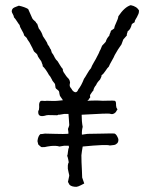

<svg xmlns="http://www.w3.org/2000/svg" viewBox="-20 -715 589 743"><path d="M471 -578 457 -562Q456 -558 453.5 -552.5Q451 -547 450 -543Q436 -524 424 -502Q421 -494 412.5 -479.5Q404 -465 401 -457Q396 -453 388 -440.5Q380 -428 373 -424Q373 -420 372 -417.5Q371 -415 369.5 -412Q368 -409 367 -407Q355 -395 352 -386Q343 -376 341 -364Q338 -362 334 -355.5Q330 -349 329 -348Q328 -346 328.5 -343.5Q329 -341 329 -338.5Q329 -336 327 -336Q324 -329 318 -325Q334 -326 357 -326Q361 -326 368 -325.5Q375 -325 378 -325Q385 -325 401.5 -325.5Q418 -326 424 -325Q429 -323 429 -313.5Q429 -304 430 -302Q430 -298 433 -294.5Q436 -291 432 -288Q429 -282 427 -280Q417 -270 405 -275Q400 -277 296 -271Q296 -245 300 -224Q296 -209 297 -194H298Q301 -194 308 -195.5Q315 -197 319 -197L378 -198Q385 -198 401.5 -198.5Q418 -199 424 -198Q432 -194 438 -177Q439 -166 433.5 -160.5Q428 -155 422 -154Q416 -153 405 -152Q393 -157 300 -148Q299 -142 297 -130Q295 -118 295 -114Q295 -101 295.5 -87Q296 -73 297 -55.5Q298 -38 298 -28Q305 -9 306 -5Q304 -4 293.5 1.5Q283 7 276 8Q257 8 249 0Q244 -10 243 -11Q244 -18 248 -35Q248 -38 245.5 -47.5Q243 -57 242.5 -62Q242 -67 242.5 -74.5Q243 -82 246 -87Q246 -88 244 -98Q242 -108 240 -112Q242 -116 243 -128Q244 -140 247 -144Q246 -147 246 -151H228L210 -148Q198 -152 177 -150Q161 -148 154 -146Q144 -146 142 -145.5Q140 -145 134.5 -150Q129 -155 128 -156Q125 -167 125 -169Q127 -188 136 -196Q142 -196 154 -198Q157 -198 194 -197Q231 -196 238 -197Q243 -197 245 -198Q245 -204 243 -216Q244 -219 246 -224Q248 -229 248 -232Q248 -240 246.5 -254.5Q245 -269 245 -274H228L210 -271Q206 -272 205 -270.5Q204 -269 199 -269Q196 -269 179.5 -269.5Q163 -270 160 -269Q129 -259 128 -279Q128 -283 128 -284.5Q128 -286 128.5 -286.5Q129 -287 130 -288.5Q131 -290 131 -294Q132 -300 131.5 -305Q131 -310 132 -315Q133 -320 136 -323Q137 -325 142 -325Q147 -325 151.5 -324.5Q156 -324 160 -325Q163 -325 179.5 -324.5Q196 -324 203 -325L223 -327V-328L212 -344Q211 -346 210 -352Q209 -358 209 -359Q208 -364 202 -368Q196 -372 195 -375Q193 -387 193 -389Q192 -392 187 -397.5Q182 -403 181 -407Q174 -421 170 -424Q157 -448 145 -459Q146 -463 143.5 -467.5Q141 -472 141 -475Q140 -478 133 -487Q126 -496 124 -504Q122 -507 117 -511Q112 -515 111 -517Q109 -523 94 -551Q93 -553 89.5 -557.5Q86 -562 85 -565Q83 -570 74 -577Q72 -586 64.5 -598Q57 -610 56 -618Q53 -621 46 -632Q39 -643 34 -648Q34 -653 29 -661.5Q24 -670 26 -675Q27 -680 30.5 -683Q34 -686 42.5 -689Q51 -692 53 -693Q76 -688 89 -680L105 -644Q107 -640 112.5 -635.5Q118 -631 119 -629Q119 -626 124 -623L130 -605Q141 -592 146 -575Q147 -573 155 -561.5Q163 -550 165 -542Q170 -537 174 -527Q177 -525 178.5 -518Q180 -511 182 -509Q185 -506 188 -500Q191 -494 192 -492Q196 -484 203 -478Q205 -475 211.5 -464Q218 -453 223 -448Q223 -440 225 -438Q226 -435 230 -430Q234 -425 236 -421Q237 -419 240 -416Q243 -413 244.5 -411.5Q246 -410 248 -406.5Q250 -403 250 -400Q252 -398 250.5 -392Q249 -386 250 -382Q251 -378 254.5 -374Q258 -370 259 -367Q265 -359 272 -358Q279 -358 283 -369Q295 -384 305 -410Q309 -415 317.5 -430Q326 -445 332 -451Q335 -460 344 -475Q353 -490 354 -493Q356 -497 360 -504.5Q364 -512 365 -516Q369 -522 375 -538L389 -553Q393 -567 403 -577Q403 -581 408 -591Q408 -595 410.5 -597Q413 -599 416.5 -601Q420 -603 422 -605Q423 -614 430 -628Q437 -642 438 -652Q462 -688 486 -695Q510 -690 518 -674Q518 -669 517 -665Q516 -661 513.5 -656.5Q511 -652 510 -649Q510 -648 505.5 -641.5Q501 -635 501 -629Q500 -628 498 -627Q496 -626 494.5 -625Q493 -624 492 -623Q491 -622 490 -621Q485 -600 474 -594Q474 -591 472 -586.5Q470 -582 471 -578Z"/></svg>

Font: FuturaRenner Light
Style: Regular
Weight: 300
Designer: BSozoo
Foundry: BSozoo
Version: Version 1.001;PS 001.001;hotconv 1.0.70;makeotf.lib2.5.58329